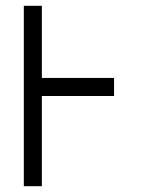

<svg xmlns="http://www.w3.org/2000/svg" viewBox="-20 -645 540 665"><path d="M375 -312.5V-375H125Q125 -375 125 -625H62.5Q62.5 -625 62.5 0H125V-312.5Z"/></svg>

Font: BFUnifontExMono
Style: Regular
Weight: 500
Version: Version 15.0.06